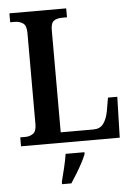

<svg xmlns="http://www.w3.org/2000/svg" viewBox="-61 -760 721 1027"><g transform="rotate(-5 299.0 -246.5)"><path d="M29 0V-48H57Q80 -48 98 -60.5Q116 -73 116 -111V-601Q116 -641 97.5 -653.5Q79 -666 53 -666H29V-714H334V-666H308Q279 -666 263 -654Q247 -642 247 -605V-56H423Q458 -56 476 -80Q494 -104 502 -144L515 -219H565L559 0ZM230 208Q238 177 248 136Q258 95 263 61H364V71Q356 92 341.5 119Q327 146 310.5 173Q294 200 280 221H230Z"/></g></svg>

Font: Noto Serif Sinhala SemiCondensed SemiBold
Style: Regular
Weight: 600
Width: 4
Designer: Jelle Bosma - Monotype Design Team
Foundry: Monotype Imaging Inc.
Version: Version 2.007; ttfautohint (v1.8.4.7-5d5b)